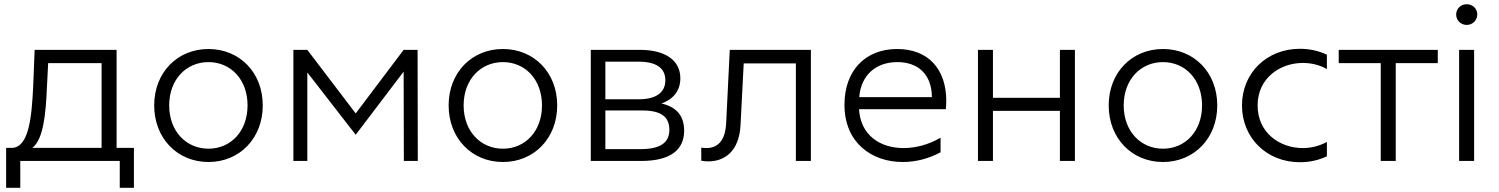

<svg xmlns="http://www.w3.org/2000/svg" viewBox="-20 -762 7098 909"><path d="M9 127H76V0H547V127H614V-62H532V-526H144L137 -350C130 -208 117 -67 39 -62H9ZM133 -62C186 -102 197 -226 202 -346L208 -463H461V-62Z M967 5C1114 5 1224 -107 1224 -263C1224 -419 1114 -530 967 -530C820 -530 710 -419 710 -263C710 -107 820 5 967 5ZM967 -58C862 -58 781 -140 781 -263C781 -386 862 -468 967 -468C1072 -468 1152 -386 1152 -263C1152 -140 1072 -58 967 -58Z M1369 0H1435V-419L1664 -124L1891 -423L1892 0H1958L1957 -526H1891L1664 -225L1435 -526H1369Z M2361 5C2508 5 2618 -107 2618 -263C2618 -419 2508 -530 2361 -530C2214 -530 2104 -419 2104 -263C2104 -107 2214 5 2361 5ZM2361 -58C2256 -58 2175 -140 2175 -263C2175 -386 2256 -468 2361 -468C2466 -468 2546 -386 2546 -263C2546 -140 2466 -58 2361 -58Z M2777 0H3016C3153 0 3219 -52 3219 -143C3219 -212 3185 -255 3112 -272C3167 -292 3201 -332 3201 -391C3201 -478 3128 -526 3009 -526H2777ZM3013 -56H2846V-239H3020C3109 -239 3149 -210 3149 -147C3149 -84 3102 -56 3013 -56ZM3004 -292H2846V-470H3004C3085 -470 3130 -441 3130 -382C3130 -323 3085 -292 3004 -292Z M3748 0H3819V-526H3435L3418 -181C3414 -93 3376 -61 3324 -61C3317 -61 3308 -62 3300 -63V-1C3311 1 3323 2 3334 2C3408 2 3480 -43 3486 -171L3501 -462H3748Z M4254 5C4316 5 4377 -11 4433 -41V-110C4376 -77 4315 -61 4258 -61C4145 -61 4054 -123 4047 -245H4458C4459 -259 4460 -272 4460 -285C4460 -431 4378 -530 4227 -530C4077 -530 3978 -428 3978 -266C3978 -87 4106 5 4254 5ZM4392 -302H4048C4056 -407 4128 -468 4228 -468C4326 -468 4391 -411 4392 -302Z M4610 0H4681V-237H4998V0H5069V-526H4998V-299H4681V-526H4610Z M5486 5C5633 5 5743 -107 5743 -263C5743 -419 5633 -530 5486 -530C5339 -530 5229 -419 5229 -263C5229 -107 5339 5 5486 5ZM5486 -58C5381 -58 5300 -140 5300 -263C5300 -386 5381 -468 5486 -468C5591 -468 5671 -386 5671 -263C5671 -140 5591 -58 5486 -58Z M6134 6C6184 6 6226 -5 6262 -22V-90C6227 -71 6187 -61 6148 -61C6040 -61 5934 -132 5934 -263C5934 -392 6040 -464 6148 -464C6187 -464 6227 -455 6262 -435V-503C6226 -520 6183 -531 6134 -531C5977 -531 5860 -416 5860 -263C5860 -109 5977 6 6134 6Z M6517 0H6588V-463H6787V-526H6318V-463H6517Z M6888 0H6959V-526H6888ZM6924 -644C6952 -644 6974 -666 6974 -694C6974 -721 6952 -742 6924 -742C6896 -742 6874 -721 6874 -693C6874 -666 6896 -644 6924 -644Z"/></svg>

Font: Chess Sans
Style: Regular
Weight: 400
Designer: Wolf Bōese
Foundry: Wolf Bōese
Version: Version 7.223;Glyphs 3.3 (3306)